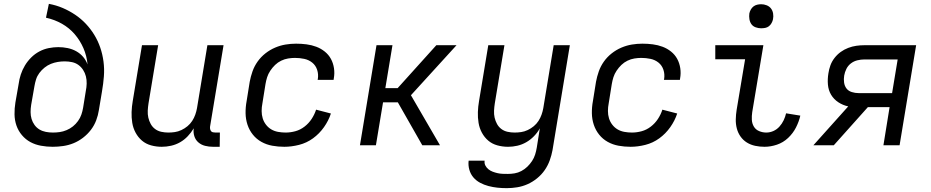

<svg xmlns="http://www.w3.org/2000/svg" viewBox="-20 -755 4840 998"><path d="M254 8Q223 8 193 2.5Q163 -3 138 -16.5Q113 -30 94 -52.5Q75 -75 65.5 -102.5Q56 -130 55.5 -160.5Q55 -191 60 -222L77 -319Q80 -343 88 -367.5Q96 -392 109.5 -414.5Q123 -437 142 -456Q161 -475 184.5 -487.5Q208 -500 233.5 -505Q259 -510 283 -510Q308 -510 332 -505Q356 -500 376.5 -488.5Q397 -477 412 -459.5Q427 -442 435 -420Q431 -465 413.5 -505Q396 -545 368 -577.5Q340 -610 302 -631.5Q264 -653 219 -663L234 -735Q272 -728 306 -713.5Q340 -699 370.5 -678.5Q401 -658 426 -631.5Q451 -605 470 -574Q489 -543 501 -508Q513 -473 518 -435Q523 -397 520 -358Q517 -319 510 -279L494 -183Q490 -156 480 -129.5Q470 -103 452.5 -80Q435 -57 411.5 -39Q388 -21 362 -10.5Q336 0 308.5 4Q281 8 254 8ZM255 -66Q273 -66 290.5 -68.5Q308 -71 326 -78.5Q344 -86 359 -98Q374 -110 385.5 -126Q397 -142 403 -159.5Q409 -177 412 -195L426 -282Q430 -301 430.5 -320.5Q431 -340 426.5 -358Q422 -376 412 -391.5Q402 -407 387.5 -417.5Q373 -428 354.5 -432Q336 -436 316 -436Q298 -436 280 -433Q262 -430 244.5 -423Q227 -416 211.5 -403.5Q196 -391 184.5 -375.5Q173 -360 167.5 -342.5Q162 -325 159 -307L142 -210Q139 -191 139 -172.5Q139 -154 144 -137Q149 -120 159.5 -105.5Q170 -91 185 -82Q200 -73 218 -69.5Q236 -66 255 -66Z M821 8Q792 8 765 0.5Q738 -7 718 -24Q698 -41 685 -65Q672 -89 667.5 -116.5Q663 -144 664 -172.5Q665 -201 670 -230L718 -520H802L752 -218Q749 -199 748 -180Q747 -161 751 -143.5Q755 -126 763.5 -110.5Q772 -95 786 -84.5Q800 -74 818 -70Q836 -66 855 -66Q872 -66 889 -68.5Q906 -71 923 -79Q940 -87 954.5 -99Q969 -111 979 -126.5Q989 -142 995 -159Q1001 -176 1004 -193L1058 -520H1142L1072 -98Q1071 -92 1072 -85.5Q1073 -79 1076.5 -74Q1080 -69 1086.5 -67.5Q1093 -66 1100 -66H1123L1122 8H1087Q1066 8 1046 3Q1026 -2 1011 -15Q996 -28 990 -47.5Q984 -67 987 -88Q974 -66 956 -47Q938 -28 916 -15.5Q894 -3 869.5 2.5Q845 8 821 8Z M1458 8Q1426 8 1395.5 2.5Q1365 -3 1339 -17.5Q1313 -32 1294.5 -55Q1276 -78 1266.5 -106.5Q1257 -135 1256.5 -166.5Q1256 -198 1262 -230L1278 -330Q1283 -357 1292.5 -384Q1302 -411 1319 -435Q1336 -459 1359.5 -477.5Q1383 -496 1410 -507.5Q1437 -519 1464.5 -523.5Q1492 -528 1519 -528Q1547 -528 1573.5 -524.5Q1600 -521 1624 -512Q1648 -503 1668 -487Q1688 -471 1700 -449Q1712 -427 1716 -400.5Q1720 -374 1715 -347L1714 -340H1631L1632 -344Q1636 -369 1628.5 -392Q1621 -415 1603 -429.5Q1585 -444 1561.5 -449Q1538 -454 1513 -454Q1496 -454 1477.5 -451Q1459 -448 1441.5 -439.5Q1424 -431 1410 -417.5Q1396 -404 1385 -387.5Q1374 -371 1368.5 -353.5Q1363 -336 1360 -318L1344 -218Q1340 -198 1340 -178Q1340 -158 1345.5 -140Q1351 -122 1362.5 -107Q1374 -92 1390 -82.5Q1406 -73 1425.5 -69.5Q1445 -66 1465 -66Q1490 -66 1515.5 -73Q1541 -80 1563 -97Q1585 -114 1600 -137Q1615 -160 1623 -185L1700 -165Q1688 -128 1664 -94Q1640 -60 1607 -36Q1574 -12 1534.5 -2Q1495 8 1458 8Z M1851 0 1937 -520H2020L1983 -297H2047L2248 -520H2353L2116 -260L2267 0H2175L2048 -223H1971L1934 0Z M2614 223Q2589 223 2565.5 220.5Q2542 218 2519 212Q2496 206 2475.5 195Q2455 184 2440.5 167Q2426 150 2419.5 127Q2413 104 2416 80H2499Q2497 94 2503 105.5Q2509 117 2519 125Q2529 133 2541 137.5Q2553 142 2566 145Q2579 148 2592.5 148.5Q2606 149 2620 149Q2637 149 2655 146Q2673 143 2690 134Q2707 125 2721 111.5Q2735 98 2745.5 82Q2756 66 2761.5 48.5Q2767 31 2770 13L2786 -88Q2774 -66 2755.5 -47Q2737 -28 2715 -15.5Q2693 -3 2669 2.5Q2645 8 2621 8Q2592 8 2565 0.5Q2538 -7 2518 -24Q2498 -41 2485 -65Q2472 -89 2467.5 -116.5Q2463 -144 2464 -172.5Q2465 -201 2470 -230L2518 -520H2602L2552 -218Q2549 -199 2548 -180Q2547 -161 2551 -143.5Q2555 -126 2563.5 -110.5Q2572 -95 2586 -84.5Q2600 -74 2618 -70Q2636 -66 2655 -66Q2672 -66 2689 -68.5Q2706 -71 2723 -79Q2740 -87 2754.5 -99Q2769 -111 2779 -126.5Q2789 -142 2795 -159Q2801 -176 2804 -193L2858 -520H2942L2852 25Q2847 52 2837.5 78.5Q2828 105 2811.5 129Q2795 153 2771.5 172Q2748 191 2722 202.5Q2696 214 2668.5 218.5Q2641 223 2614 223Z M3258 8Q3226 8 3195.5 2.5Q3165 -3 3139 -17.5Q3113 -32 3094.5 -55Q3076 -78 3066.5 -106.5Q3057 -135 3056.5 -166.5Q3056 -198 3062 -230L3078 -330Q3083 -357 3092.5 -384Q3102 -411 3119 -435Q3136 -459 3159.5 -477.5Q3183 -496 3210 -507.5Q3237 -519 3264.5 -523.5Q3292 -528 3319 -528Q3347 -528 3373.5 -524.5Q3400 -521 3424 -512Q3448 -503 3468 -487Q3488 -471 3500 -449Q3512 -427 3516 -400.5Q3520 -374 3515 -347L3514 -340H3431L3432 -344Q3436 -369 3428.5 -392Q3421 -415 3403 -429.5Q3385 -444 3361.5 -449Q3338 -454 3313 -454Q3296 -454 3277.5 -451Q3259 -448 3241.5 -439.5Q3224 -431 3210 -417.5Q3196 -404 3185 -387.5Q3174 -371 3168.5 -353.5Q3163 -336 3160 -318L3144 -218Q3140 -198 3140 -178Q3140 -158 3145.5 -140Q3151 -122 3162.5 -107Q3174 -92 3190 -82.5Q3206 -73 3225.5 -69.5Q3245 -66 3265 -66Q3290 -66 3315.5 -73Q3341 -80 3363 -97Q3385 -114 3400 -137Q3415 -160 3423 -185L3500 -165Q3488 -128 3464 -94Q3440 -60 3407 -36Q3374 -12 3334.5 -2Q3295 8 3258 8Z M3954 8Q3929 8 3905.5 3Q3882 -2 3862.5 -14Q3843 -26 3829.5 -45Q3816 -64 3810 -87Q3804 -110 3804.5 -134.5Q3805 -159 3809 -184L3853 -447H3698V-520H3948L3890 -172Q3887 -152 3888 -132.5Q3889 -113 3898.5 -97Q3908 -81 3926 -73.5Q3944 -66 3963 -66Q3982 -66 4000 -74Q4018 -82 4031.5 -97Q4045 -112 4053.5 -130Q4062 -148 4066 -166L4140 -154Q4133 -123 4117.5 -92.5Q4102 -62 4076.5 -38Q4051 -14 4018.5 -3Q3986 8 3954 8ZM3936 -608Q3922 -608 3908 -613Q3894 -618 3886 -629Q3878 -640 3875.5 -655Q3873 -670 3875 -685Q3877 -695 3882.5 -705Q3888 -715 3896.5 -721.5Q3905 -728 3915.5 -730.5Q3926 -733 3937 -733Q3951 -733 3965 -727.5Q3979 -722 3987.5 -711Q3996 -700 3998.5 -685Q4001 -670 3998 -655Q3996 -645 3990.5 -635Q3985 -625 3976.5 -618.5Q3968 -612 3957.5 -610Q3947 -608 3936 -608Z M4314 0H4208L4389 -202Q4361 -208 4337.5 -223.5Q4314 -239 4300 -262.5Q4286 -286 4283.5 -315Q4281 -344 4286 -374Q4289 -395 4296.5 -415.5Q4304 -436 4318 -454Q4332 -472 4350 -485Q4368 -498 4389 -506Q4410 -514 4431 -517Q4452 -520 4473 -520H4742L4656 0H4572L4604 -198H4491ZM4617 -271 4646 -446H4473Q4455 -446 4436.5 -441.5Q4418 -437 4403 -425.5Q4388 -414 4379.5 -397Q4371 -380 4368 -362Q4365 -344 4367.5 -326Q4370 -308 4380 -295Q4390 -282 4407.5 -276.5Q4425 -271 4443 -271Z"/></svg>

Font: Iosevka Extended
Style: Italic
Weight: 400
Width: 7
Italic angle: -9°
Monospace: yes
Designer: Belleve Invis
Foundry: Belleve Invis
Version: Version 32.5.0; ttfautohint (v1.8.4)